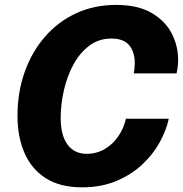

<svg xmlns="http://www.w3.org/2000/svg" viewBox="-20 -770 764 802"><path d="M685 -274Q674.5 -225 646.5 -174.5Q618.5 -124 573 -81.8Q527.5 -39.5 464.8 -13.5Q402 12.5 323 12.5Q230 12.5 170.2 -26.2Q110.5 -65 81.8 -132.2Q53 -199.5 53 -285Q53 -384.5 83 -469Q113 -553.5 167.8 -616.5Q222.5 -679.5 298 -714.5Q373.5 -749.5 464.5 -749.5Q555.5 -749.5 612.8 -716.2Q670 -683 697 -630.8Q724 -578.5 724 -521Q724 -491 717.5 -463.5H538.5Q540.5 -472 541.8 -484.2Q543 -496.5 543 -505.5Q543 -552.5 519.8 -580.8Q496.5 -609 445 -609Q392.5 -609 352.8 -579Q313 -549 286.5 -500Q260 -451 246.8 -392.5Q233.5 -334 233.5 -277Q233.5 -205.5 261.8 -166.5Q290 -127.5 342 -127.5Q383.5 -127.5 417.5 -147.5Q451.5 -167.5 474.2 -200.8Q497 -234 506 -274Z"/></svg>

Font: Epilogue ExtraBold
Style: Italic
Weight: 800
Italic angle: -12°
Designer: Tyler Finck
Foundry: Etcetera Type Co
Version: Version 2.111; ttfautohint (v1.8.3)